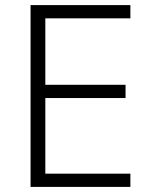

<svg xmlns="http://www.w3.org/2000/svg" viewBox="-20 -734 593 754"><path d="M492 0V-52H158V-349H473V-401H158V-662H492V-714H100V0Z"/></svg>

Font: Noto Sans Bengali Light
Style: Regular
Weight: 300
Designer: Jelle Bosma - Monotype Design Team
Foundry: Monotype Imaging Inc.
Version: Version 2.003